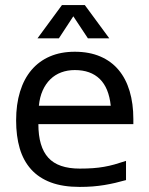

<svg xmlns="http://www.w3.org/2000/svg" viewBox="-20 -736 596 767"><path d="M483.4 -16.6Q461.4 -10.3 440.2 -5.4Q418.9 -0.5 396.7 3.2Q374.5 6.8 350.3 8.8Q326.2 10.7 298.3 10.7Q231 10.7 182.9 -7.3Q134.8 -25.4 104 -59.8Q73.2 -94.2 58.8 -143.3Q44.4 -192.4 44.4 -254.9Q44.4 -319.3 60.1 -370.1Q75.7 -420.9 105.7 -456.3Q135.7 -491.7 179.2 -510.5Q222.7 -529.3 278.8 -529.3Q336.4 -529.3 380.4 -510.5Q424.3 -491.7 453.6 -456.8Q482.9 -421.9 497.8 -372.1Q512.7 -322.3 512.7 -260.3V-240.2H133.3Q133.3 -149.4 172.9 -106Q212.4 -62.5 298.3 -62.5Q327.6 -62.5 351.1 -64.2Q374.5 -65.9 395.5 -69.6Q416.5 -73.2 437.5 -79.1Q458.5 -85 483.4 -93.3ZM422.4 -313.5Q415 -384.8 378.7 -420.4Q342.3 -456.1 278.8 -456.1Q249.5 -456.1 224.6 -446.8Q199.7 -437.5 181.2 -419.4Q162.6 -401.4 150.6 -374.8Q138.7 -348.1 135.3 -313.5ZM227.5 -715.8H318.8L416.5 -583H331.1L272.9 -670.9L215.3 -583H129.9Z"/></svg>

Font: Arian AMU
Style: Regular
Weight: 400
Designer: Ruben Hakobyan (Tarumian)
Foundry: Ruben Hakobyan (Tarumian)
Version: Version 4.003